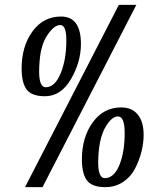

<svg xmlns="http://www.w3.org/2000/svg" viewBox="-20 -770 663 790"><path d="M541 -750 155 0H83L469 -750ZM231 -702Q313 -702 313 -589Q313 -515 272 -444.5Q231 -374 165 -374Q110 -374 89.5 -402Q69 -430 69 -488Q69 -579 113.5 -640.5Q158 -702 231 -702ZM143 -519Q141 -495 141 -476Q141 -411 168 -411Q206 -411 229.5 -468Q253 -525 253 -604Q253 -667 228 -667Q203 -667 175.5 -626.5Q148 -586 143 -519ZM479 -328Q523 -328 547 -298.5Q571 -269 571 -215Q571 -181 562 -145.5Q553 -110 535.5 -76Q518 -42 486 -21Q454 0 413 0Q358 0 337.5 -28Q317 -56 317 -114Q317 -205 361.5 -266.5Q406 -328 479 -328ZM386 -145Q384 -121 384 -102Q384 -37 411 -37Q449 -37 471 -90.5Q493 -144 493 -223Q493 -291 465 -291Q441 -291 416.5 -251.5Q392 -212 386 -145Z"/></svg>

Font: Lobster Two
Style: Bold Italic
Weight: 700
Designer: Pablo Impallari
Foundry: Pablo Impallari. www.impallari.com
Version: Version 2.000